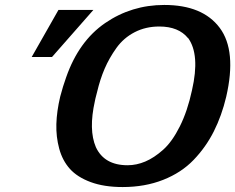

<svg xmlns="http://www.w3.org/2000/svg" viewBox="-20 -735 950 775"><path d="M108 -505 216 -695H357L190 -505ZM223 -345Q234 -387 247 -423Q298 -569 404.5 -642Q511 -715 643 -715Q798 -715 867 -622.5Q936 -530 893 -344Q875 -268 843 -204.5Q811 -141 761.5 -89.5Q712 -38 638.5 -9Q565 20 475 20Q400 20 346 0Q292 -20 262 -53.5Q232 -87 219 -135Q206 -183 207.5 -234.5Q209 -286 223 -345ZM372 -364Q363 -330 363 -327Q337 -211 367 -141Q401 -68 495 -68Q531 -68 566.5 -83Q602 -98 638.5 -130.5Q675 -163 706 -225Q737 -287 755 -371Q788 -515 739 -582V-581Q701 -628 623 -628Q568 -628 523.5 -605Q479 -582 450 -541.5Q421 -501 402.5 -458Q384 -415 372 -364Z"/></svg>

Font: Coval
Style: ExtraBold Italic
Weight: 800
Foundry: Context Ltd
Version: Version 001.000